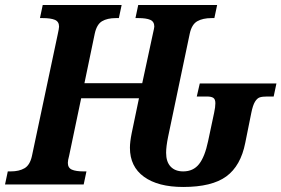

<svg xmlns="http://www.w3.org/2000/svg" viewBox="-41 -734 1120 764"><path d="M476 -146Q476 -169 483 -204L512 -343H282L234 -114Q229 -96 229 -86Q229 -66 245 -59Q261 -52 291 -52H303L292 0H-21L-10 -52H2Q35 -52 56.5 -64.5Q78 -77 86 -113L188 -594Q194 -621 194 -628Q194 -648 177.5 -655Q161 -662 129 -662H118L129 -714H443L432 -662H420Q386 -662 365 -649.5Q344 -637 336 -600L295 -403H525L567 -598Q573 -624 573 -628Q573 -648 557 -655Q541 -662 510 -662H498L509 -714H823L812 -662H801Q766 -662 744 -649.5Q722 -637 714 -600L628 -190Q620 -151 620 -126Q620 -90 638 -71Q656 -52 688 -52Q728 -52 751 -81Q774 -110 787 -172L811 -285Q816 -308 816 -323Q816 -339 808 -344.5Q800 -350 782 -350H742L754 -402H1059L1048 -350H1023Q1003 -350 992.5 -346.5Q982 -343 973.5 -329Q965 -315 959 -285L935 -166Q917 -74 859.5 -32Q802 10 688 10Q588 10 532 -30.5Q476 -71 476 -146Z"/></svg>

Font: Noto Serif Narrow
Style: Bold Italic
Weight: 700
Width: 4
Italic angle: -12°
Designer: Monotype Design Team
Foundry: Monotype Imaging Inc.
Version: Version 1.001